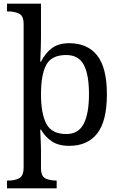

<svg xmlns="http://www.w3.org/2000/svg" viewBox="-20 -780 654 1040"><path d="M18 240V198H26Q60 198 84 185.5Q108 173 108 126V-650Q108 -694 83.5 -706Q59 -718 26 -718H18V-760H202V-576Q202 -554 201 -523Q200 -492 199 -469Q198 -446 198 -446H202Q225 -492 261 -519Q297 -546 355 -546Q454 -546 506.5 -479.5Q559 -413 559 -269Q559 -124 506.5 -57Q454 10 355 10Q297 10 260.5 -14.5Q224 -39 202 -78H198Q198 -78 198.5 -64Q199 -50 200 -30Q201 -10 201.5 8.5Q202 27 202 35V131Q202 175 226.5 186.5Q251 198 284 198H287V240ZM339 -54Q405 -54 433.5 -109.5Q462 -165 462 -270Q462 -377 433.5 -429.5Q405 -482 338 -482Q260 -482 231 -429.5Q202 -377 202 -269Q202 -165 231 -109.5Q260 -54 339 -54Z"/></svg>

Font: Noto Serif Dives Akuru
Style: Regular
Weight: 400
Designer: Fernando Caro
Foundry: Fernando Caro
Version: Version 2.000; ttfautohint (v1.8.4.7-5d5b)